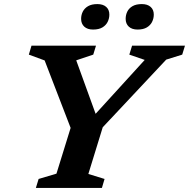

<svg xmlns="http://www.w3.org/2000/svg" viewBox="-20 -922 928 942"><path d="M690 -628 614.5 -654 628 -698H887.5L874 -654L795.5 -629.5L484 -297.5L413.5 -68.5L493 -44L480 0H156L169.5 -44L257 -70L326.5 -294.5L199 -625.5L121.5 -654L134.5 -698H451L437.5 -654L354 -626L459.5 -335L423.5 -335.5ZM436.5 -777Q409 -777 393.5 -791.2Q378 -805.5 378 -829.5Q378 -848.5 386.2 -865Q394.5 -881.5 412.2 -891.8Q430 -902 457.5 -902Q485.5 -902 501 -888.2Q516.5 -874.5 516.5 -850.5Q516.5 -831.5 508.2 -814.8Q500 -798 482.5 -787.5Q465 -777 436.5 -777ZM655 -777Q627.5 -777 612 -791.2Q596.5 -805.5 596.5 -829.5Q596.5 -848.5 604.5 -865Q612.5 -881.5 630.2 -891.8Q648 -902 676 -902Q703.5 -902 719 -888.2Q734.5 -874.5 734.5 -850.5Q734.5 -831.5 726.2 -814.8Q718 -798 700.5 -787.5Q683 -777 655 -777Z"/></svg>

Font: Newsreader 9pt SemiBold
Style: Italic
Weight: 600
Italic angle: -17°
Designer: Hugues Gentile
Foundry: Production Type
Version: Version 1.003